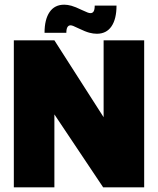

<svg xmlns="http://www.w3.org/2000/svg" viewBox="-20 -799 674 819"><path d="M595 -627V0H420L212 -311V0H39V-627H212L422 -299V-627ZM384 -775H477Q477 -718 455.5 -686.5Q434 -655 393 -655Q378 -655 361 -659.5Q344 -664 315 -678Q299 -686 292 -688.5Q285 -691 281 -691Q272 -691 267.5 -683Q263 -675 263 -659H170Q170 -716 191.5 -747.5Q213 -779 254 -779Q268 -779 284.5 -774.5Q301 -770 330 -756Q347 -748 354 -745.5Q361 -743 366 -743Q375 -743 379.5 -750.5Q384 -758 384 -775Z"/></svg>

Font: Blinker ExtraBold
Style: Regular
Weight: 800
Designer: Juergen Huber
Foundry: supertype
Version: Version 1.017;hotconv 1.0.117;makeotfexe 2.5.65602